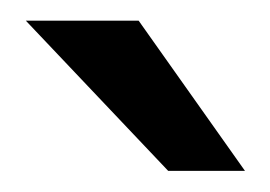

<svg xmlns="http://www.w3.org/2000/svg" viewBox="-20 -743 262 186"><path d="M5 -723 142.9 -577.5H217.3L114.3 -723Z"/></svg>

Font: Public Sans VF
Style: Regular
Weight: 400
Designer: Pablo Impallari, Rodrigo Fuenzalida (Modified by Dan O. Williams and USWDS)
Version: Version 1.003